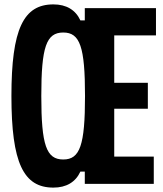

<svg xmlns="http://www.w3.org/2000/svg" viewBox="-20 -837 740 874"><path d="M223 17C282 17 324 -8 346 -56H366V0H680V-124H500V-342H653V-460H500V-676H690V-800H366V-744H346C324 -792 282 -817 223 -817C87 -817 32 -705 32 -400C32 -95 87 17 223 17ZM168 -400C168 -624 191 -689 268 -689C344 -689 367 -624 367 -400C367 -176 344 -111 268 -111C191 -111 168 -176 168 -400Z"/></svg>

Font: Martian Mono Std Md
Style: Regular
Weight: 500
Monospace: yes
Designer: Roman Shamin
Foundry: Evil Martians
Version: Version 1.000